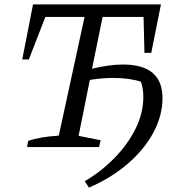

<svg xmlns="http://www.w3.org/2000/svg" viewBox="-20 -668 822 872"><path d="M103 0 108 -28Q133 -37 167 -43Q201 -49 247 -52L364 -591H186L111 -398H81L130 -648H711L667 -428H636L632 -591H446L398 -356Q478 -375 538 -375Q718 -375 718 -223Q718 -143 677 -66.5Q636 10 561 75Q486 140 384 184L365 155Q437 113 497.5 52Q558 -9 594.5 -81Q631 -153 631 -229Q631 -265 620 -297Q568 -314 492 -314Q443 -314 388 -305L337 -51L437 -31L430 0Z"/></svg>

Font: Piazzolla
Style: Italic
Weight: 400
Italic angle: -11.3°
Designer: Juan Pablo del Peral
Foundry: Huerta Tipografica
Version: Version 1.330